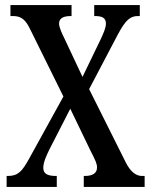

<svg xmlns="http://www.w3.org/2000/svg" viewBox="-20 -734 596 754"><path d="M6 0H203V-43H200C164 -43 150 -53 150 -75C150 -96 162 -123 175 -149L256 -307L334 -145C356 -102 361 -91 361 -76C361 -54 344 -43 313 -43H309V0H548V-43H537C517 -43 494 -56 474 -96L330 -384L443 -599C473 -655 491 -671 522 -671H529V-714H350V-671H352C377 -671 396 -666 396 -642C396 -624 386 -603 376 -581L304 -432L233 -583C223 -603 212 -627 212 -641C212 -657 221 -671 258 -671H261V-714H21V-671H31C64 -671 81 -656 99 -618L229 -355L95 -112C67 -61 51 -43 11 -43H6Z"/></svg>

Font: Noto Serif Georgian ExtraCondensed Medium
Style: Regular
Weight: 500
Width: 2
Designer: Monotype Design Team, Akaki Razmadze
Foundry: Google LLC
Version: Version 2.003